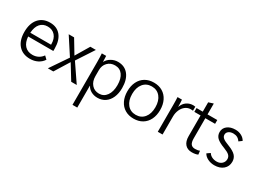

<svg xmlns="http://www.w3.org/2000/svg" viewBox="-41 -1409 3227 2405"><g transform="rotate(30 1572.5 -207.0)"><path d="M472 -222H108Q114 -139 155.5 -94Q197 -49 268 -49Q313 -49 350 -68.5Q387 -88 411 -123L452 -84Q423 -39 374.5 -14.5Q326 10 266 10Q159 10 98.5 -58.5Q38 -127 38 -249Q38 -371 97.5 -440.5Q157 -510 262 -510Q361 -510 416.5 -443Q472 -376 472 -256ZM408 -284Q408 -362 368 -407.5Q328 -453 260 -453Q192 -453 152.5 -407Q113 -361 108 -276H408Z M694 -254 534 -500H612L730 -304L847 -500H927L766 -254L939 0H859L730 -210L600 0H521Z M1017 -376Q1017 -440 1013 -500H1076Q1079 -464 1079 -416H1081Q1101 -457 1146.5 -483.5Q1192 -510 1244 -510Q1341 -510 1396 -441Q1451 -372 1451 -250Q1451 -172 1425 -113Q1399 -54 1351.5 -22Q1304 10 1241 10Q1190 10 1149 -12.5Q1108 -35 1089 -73H1086V242H1017ZM1382 -253Q1382 -347 1343 -400Q1304 -453 1234 -453Q1169 -453 1127.5 -410Q1086 -367 1086 -300V-213Q1086 -137 1126.5 -91Q1167 -45 1233 -45Q1301 -45 1341.5 -101.5Q1382 -158 1382 -253Z M1527 -250Q1527 -328 1556 -387Q1585 -446 1638.5 -478Q1692 -510 1764 -510Q1836 -510 1889.5 -478Q1943 -446 1972 -387Q2001 -328 2001 -250Q2001 -172 1972 -113Q1943 -54 1889.5 -22Q1836 10 1764 10Q1692 10 1638.5 -22Q1585 -54 1556 -113Q1527 -172 1527 -250ZM1932 -250Q1932 -344 1886.5 -399.5Q1841 -455 1764 -455Q1687 -455 1641.5 -399.5Q1596 -344 1596 -250Q1596 -156 1641.5 -100.5Q1687 -45 1764 -45Q1841 -45 1886.5 -100.5Q1932 -156 1932 -250Z M2111 -378Q2111 -463 2108 -500H2172Q2176 -461 2176 -412V-400H2178Q2197 -453 2237.5 -481.5Q2278 -510 2332 -510Q2350 -510 2361 -507V-449Q2345 -451 2328 -451Q2287 -451 2253 -426Q2219 -401 2199.5 -357Q2180 -313 2180 -260V0H2111Z M2473 -145V-445H2383V-500H2473V-635L2538 -656H2542V-500H2683V-445H2542V-154Q2542 -98 2561 -72.5Q2580 -47 2621 -47Q2661 -47 2688 -59L2694 -6Q2661 10 2607 10Q2543 10 2508 -30.5Q2473 -71 2473 -145Z M2773 -70 2819 -102Q2837 -74 2867 -59.5Q2897 -45 2935 -45Q2980 -45 3009 -71.5Q3038 -98 3038 -139Q3038 -172 3014.5 -194.5Q2991 -217 2933 -239Q2850 -270 2816.5 -303Q2783 -336 2783 -385Q2783 -441 2827 -475.5Q2871 -510 2944 -510Q2991 -510 3030.5 -489Q3070 -468 3089 -432L3045 -400Q3011 -455 2943 -455Q2903 -455 2877.5 -436Q2852 -417 2852 -387Q2852 -358 2877 -337.5Q2902 -317 2970 -292Q3044 -263 3076 -228Q3108 -193 3108 -141Q3108 -73 3060 -31.5Q3012 10 2932 10Q2879 10 2835.5 -12Q2792 -34 2773 -70Z"/></g></svg>

Font: Sarabun Light
Style: Regular
Weight: 300
Designer: Suppakit Chalermlarp | Katatrad Co.,Ltd.
Foundry: Cadson Demak Co.,Ltd.
Version: Version 1.000; ttfautohint (v1.6)